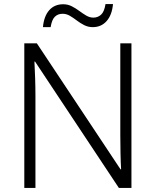

<svg xmlns="http://www.w3.org/2000/svg" viewBox="-20 -928 769 948"><path d="M629 0H567L153 -624H150Q152 -585 153.5 -541.5Q155 -498 155 -451V0H100V-714H162L575 -92H578Q576 -123 575 -171Q574 -219 574 -261V-714H629ZM192 -794Q197 -848 223 -877.5Q249 -907 292 -907Q315 -907 334.5 -897Q354 -887 371.5 -874Q389 -861 406 -851Q423 -841 441 -841Q463 -841 479 -855.5Q495 -870 501 -908H538Q533 -854 506.5 -824Q480 -794 438 -794Q415 -794 395.5 -804Q376 -814 359 -827Q342 -840 325 -850Q308 -860 289 -860Q266 -860 251 -845.5Q236 -831 230 -794Z"/></svg>

Font: Noto Sans Canadian Aboriginal Light
Style: Regular
Weight: 300
Designer: Monotype Design Team, Typotheque's Kevin King
Foundry: Monotype Imaging Inc.
Version: Version 2.004; ttfautohint (v1.8.4.7-5d5b)